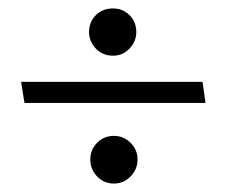

<svg xmlns="http://www.w3.org/2000/svg" viewBox="-20 -492 537 455"><path d="M248 -360Q271 -360 287 -377Q303 -394 303 -416Q303 -440 287 -456Q271 -472 248 -472Q223 -472 207 -456Q191 -440 191 -416Q191 -394 207 -377Q223 -360 248 -360ZM460 -298H30L38 -248H467ZM250 -57Q273 -57 289.5 -74Q306 -91 306 -114Q306 -137 289.5 -153.5Q273 -170 250 -170Q226 -170 210 -153.5Q194 -137 194 -114Q194 -91 210 -74Q226 -57 250 -57Z"/></svg>

Font: Catamaran Thin Light
Style: Regular
Weight: 300
Version: Version 2.000